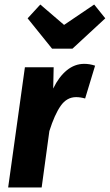

<svg xmlns="http://www.w3.org/2000/svg" viewBox="-20 -828 485 848"><path d="M400 -538 356 -393Q335 -399 316 -399Q275 -399 248 -360.5Q221 -322 198 -249L164 0H16L90 -531H217L215 -437Q240 -489 275 -517.5Q310 -546 352 -546Q376 -546 400 -538ZM396 -808 445 -747 300 -613H210L102 -747L158 -808L263 -718Z"/></svg>

Font: Fira Sans Condensed
Style: Bold Italic
Weight: 700
Width: 3
Italic angle: -8°
Designer: Carrois Corporate & Edenspiekermann AG
Foundry: Carrois Corporate GbR & Edenspiekermann AG
Version: Version 4.203